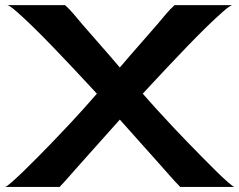

<svg xmlns="http://www.w3.org/2000/svg" viewBox="-70 -740 948 760"><path d="M643.6 0Q621.1 -22.5 600.6 -46.4Q580.1 -70.3 558.6 -93.8Q519.5 -137.7 481.4 -180.2Q443.4 -222.7 404.3 -266.6Q365.2 -222.7 327.1 -180.2Q289.1 -137.7 250 -93.8Q228.5 -70.3 208 -46.4Q187.5 -22.5 166 0H-49.8Q-43.9 -1 -23.9 -18.6Q-3.9 -36.1 22.9 -62Q49.8 -87.9 80.1 -118.7Q110.4 -149.4 137.2 -177.2Q164.1 -205.1 183.6 -226.1Q203.1 -247.1 210 -253.9Q236.3 -282.2 262.2 -311Q288.1 -339.8 313.5 -369.1Q303.7 -379.9 276.4 -409.2Q249 -438.5 212.9 -477.1Q176.8 -515.6 136.2 -557.6Q95.7 -599.6 59.6 -634.8Q23.4 -669.9 -3.9 -693.8Q-31.2 -717.8 -41 -719.7H187.5Q206.1 -703.1 222.7 -683.1Q239.3 -663.1 255.9 -643.6Q293 -600.6 330.1 -558.6Q367.2 -516.6 404.3 -472.7Q441.4 -516.6 478.5 -558.6Q515.6 -600.6 552.7 -643.6Q569.3 -663.1 585.9 -683.1Q602.5 -703.1 621.1 -719.7H849.6Q839.8 -717.8 812.5 -693.8Q785.2 -669.9 749 -634.8Q712.9 -599.6 672.4 -557.6Q631.8 -515.6 595.7 -477.1Q559.6 -438.5 532.2 -409.2Q504.9 -379.9 495.1 -369.1Q520.5 -339.8 546.9 -311Q573.2 -282.2 599.6 -253.9Q605.5 -247.1 625.5 -226.1Q645.5 -205.1 672.4 -177.2Q699.2 -149.4 729.5 -118.7Q759.8 -87.9 786.1 -62Q812.5 -36.1 832.5 -18.6Q852.5 -1 858.4 0Z"/></svg>

Font: Cherry Cream Soda
Style: Regular
Weight: 400
Designer: Font Diner, Inc
Foundry: Font Diner, Inc
Version: Version 1.001